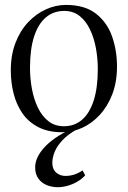

<svg xmlns="http://www.w3.org/2000/svg" viewBox="-20 -540 532 800"><path d="M25 -246.5Q25 -311.5 44.8 -362.2Q64.5 -413 97.8 -448Q131 -483 171.8 -501.2Q212.5 -519.5 254.5 -519.5Q333.5 -519.5 380.2 -482.8Q427 -446 447.2 -387.5Q467.5 -329 467.5 -263Q467.5 -198 447.8 -147Q428 -96 395.2 -60.8Q362.5 -25.5 322 -7.2Q281.5 11 239.5 11Q180.5 11 139.2 -10.5Q98 -32 73 -68.5Q48 -105 36.5 -151Q25 -197 25 -246.5ZM246.5 -14Q290.5 -14 322 -41.2Q353.5 -68.5 370.5 -121.5Q387.5 -174.5 387.5 -252Q387.5 -295.5 379.8 -338.5Q372 -381.5 355.2 -416.8Q338.5 -452 312 -473.2Q285.5 -494.5 247.5 -494.5Q203.5 -494.5 171.5 -467.8Q139.5 -441 122.2 -388.2Q105 -335.5 105 -257.5Q105 -213 113 -169.8Q121 -126.5 138 -91.2Q155 -56 181.8 -35Q208.5 -14 246.5 -14ZM221 240Q195.5 240 174 231Q152.5 222 139.5 203.5Q126.5 185 126.5 157Q126.5 137 136 116.2Q145.5 95.5 164 75Q182.5 54.5 210.2 35.2Q238 16 274 -1L288 -5L300.5 -1Q263 20 240.5 44Q218 68 208 92.2Q198 116.5 198 138.5Q198 165 214 179Q230 193 253 193Q270.5 193 288 187.8Q305.5 182.5 324 170L335 190.5Q321 206 302 217Q283 228 262 234Q241 240 221 240Z"/></svg>

Font: Merriweather 144pt Light
Style: Regular
Weight: 300
Version: Version 2.100